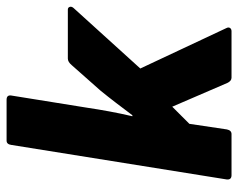

<svg xmlns="http://www.w3.org/2000/svg" viewBox="-90 -633 723 583"><g transform="rotate(-90 271.5 -341.5)"><path d="M31 0Q17 0 18 -14L123 -669Q125 -683 136 -683H260Q275 -683 273 -669L236 -439Q231 -405 224.5 -370Q218 -335 210 -301H213Q231 -325 250.5 -350.5Q270 -376 288 -398L365 -485Q375 -497 385 -497H534Q540 -497 542 -491.5Q544 -486 539 -480L355 -277L478 -15Q481 -9 478 -4.5Q475 0 468 0H327Q317 0 311 -13L239 -180L187 -128L170 -14Q167 0 156 0Z"/></g></svg>

Font: Sofia Sans Semi Condensed Black
Style: Italic
Weight: 900
Italic angle: -9°
Version: Version 4.100